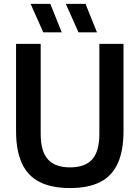

<svg xmlns="http://www.w3.org/2000/svg" viewBox="-20 -968 726 998"><path d="M344.5 9.5Q248 9.5 186 -22Q124 -53.5 93.8 -119.2Q63.5 -185 63.5 -287V-740H191.5V-273Q191.5 -181 229 -139.5Q266.5 -98 344.5 -98Q422 -98 459.2 -139.5Q496.5 -181 496.5 -273V-740H622V-287Q622 -185 592.2 -119.2Q562.5 -53.5 501 -22Q439.5 9.5 344.5 9.5ZM388 -800 322 -948H424.5L484 -800ZM205 -800 139 -948H241.5L301 -800Z"/></svg>

Font: Encode Sans SC SemiCondensed SemiBold
Style: Regular
Weight: 600
Width: 4
Designer: Multiple Designers
Foundry: Impallari Type
Version: Version 3.002